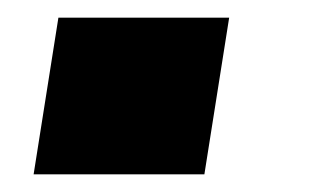

<svg xmlns="http://www.w3.org/2000/svg" viewBox="-20 -197 351 217"><path d="M18 0 46 -177H239L211 0Z"/></svg>

Font: Nunito Sans 6pt ExtraBold
Style: Italic
Weight: 800
Italic angle: -9°
Version: Version 3.101;gftools[0.9.27]